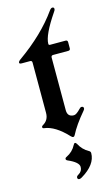

<svg xmlns="http://www.w3.org/2000/svg" viewBox="-132 -694 562 965"><g transform="rotate(-15 149.5 -212.0)"><path d="M13.2 0ZM121.6 97.7Q155.3 81.5 171.9 48.8Q175.8 41 180.2 41Q184.6 41 189 48.3Q206.1 81.5 237.8 98.6Q246.1 103 246.1 111.3Q246.1 171.4 168 217.8Q160.2 222.2 155.3 222.2Q145.5 222.2 145.5 211.9Q145.5 205.1 156.7 198.7Q176.8 187 176.8 164.6Q176.8 140.1 121.6 116.2Q113.8 112.8 113.8 106.9Q113.8 101.1 121.6 97.7ZM24.9 -436Q155.8 -528.8 230.5 -633.8Q238.8 -645.5 246.1 -645.5Q255.4 -645.5 255.4 -635.7Q255.4 -630.4 248 -620.6Q179.7 -520 179.7 -474.6Q179.7 -467.8 187 -467.8H267.6Q278.3 -467.8 278.3 -457V-425.3Q278.3 -414.6 267.6 -414.6H189Q178.2 -414.6 178.2 -403.8V-129.9Q178.2 -94.7 211.9 -94.7Q224.6 -94.7 247.1 -118.7Q253.4 -125.5 258.3 -125.5Q269.5 -125.5 269.5 -115.2Q269.5 -110.8 263.7 -104Q212.9 -44.4 189 2.9Q185.5 9.8 180.2 9.8Q174.8 9.8 168.5 2.9Q106 -64 49.8 -70.8Q41.5 -71.8 41.5 -77.6Q41.5 -83.5 46.9 -86.4Q79.1 -104 79.1 -142.6V-403.8Q79.1 -414.6 69.3 -414.6H25.9Q13.2 -414.6 13.2 -421.1Q13.2 -427.7 24.9 -436Z"/></g></svg>

Font: UnifrakturMaguntia21
Style: Book
Weight: 400
Designer: j. 'mach' wust, Gerrit Ansmann, Georg Duffner, based on a font by Peter Wiegel, original typeface by Carl Albert Fahrenw
Version: Version 2017-03-19